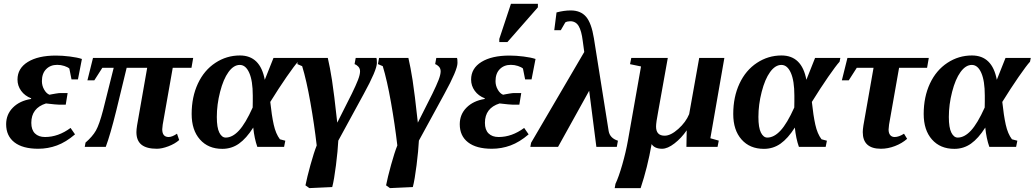

<svg xmlns="http://www.w3.org/2000/svg" viewBox="-20 -758 5340 991"><path d="M268.6 -471.2Q302.2 -471.2 341.1 -466.3Q379.9 -461.4 402.8 -453.6L382.3 -348.1H349.1L337.9 -404.3Q329.6 -411.6 312 -417.5Q294.4 -423.3 275.4 -423.3Q240.2 -423.3 218.3 -401.1Q196.3 -378.9 196.3 -339.4Q196.3 -315.9 207.8 -295.7Q219.2 -275.4 235.4 -269Q240.2 -270 246.1 -271.2Q252 -272.5 268.3 -275.1Q284.7 -277.8 292.5 -277.8H329.1L319.3 -217.8H284.2Q271.5 -217.8 217.3 -224.1Q141.6 -200.2 141.6 -124Q141.6 -87.9 160.4 -69.3Q179.2 -50.8 212.4 -50.8Q280.8 -50.8 344.2 -97.7L367.2 -64.5Q320.3 -24.4 273.9 -7.3Q227.5 9.8 177.2 9.8Q97.2 9.8 54.4 -23.4Q11.7 -56.6 11.7 -116.7Q11.7 -167.5 46.6 -202.6Q81.5 -237.8 140.1 -247.1L141.1 -250.5Q107.9 -263.2 89.1 -289.3Q70.3 -315.4 70.3 -347.2Q70.3 -405.3 123.5 -438.2Q176.8 -471.2 268.6 -471.2Z M789.6 9.8Q736.3 9.8 710.2 -11.2Q684.1 -32.2 684.1 -76.2Q684.1 -89.4 687.5 -110.8L739.7 -408.2H633.8L580.1 -187Q549.3 -62.5 525.9 0H417.5L421.4 -22Q457.5 -53.2 475.1 -84.2Q492.7 -115.2 512.2 -189.9L566.9 -408.2H508.3L466.8 -343.3H431.2L460 -459H977.1L968.3 -408.2H871.6L819.8 -114.7L817.4 -90.8Q817.4 -50.8 850.6 -50.8Q868.2 -50.8 893.6 -67.9L904.8 -35.2Q882.8 -15.6 849.1 -2.9Q815.4 9.8 789.6 9.8Z M1452.6 -31.7 1446.3 0H1308.1Q1293 -42.5 1287.1 -99.6Q1251.5 -43.5 1213.4 -16.6Q1175.3 10.3 1127.4 10.3Q1054.7 10.3 1012 -38.1Q969.2 -86.4 969.2 -169.4Q969.2 -257.8 1001.5 -326.7Q1033.7 -395.5 1091.6 -433.6Q1149.4 -471.7 1218.3 -471.7Q1323.2 -471.7 1346.7 -346.2L1391.6 -459H1522L1518.1 -439.5Q1500 -419.9 1459.2 -361.1Q1418.5 -302.2 1375 -231.9Q1382.3 -162.1 1392.8 -114.7Q1403.3 -67.4 1424.8 -39.1ZM1284.7 -264.6Q1284.7 -340.8 1266.6 -381.8Q1248.5 -422.9 1217.8 -422.9Q1186 -422.9 1159.4 -386.2Q1132.8 -349.6 1116 -283.9Q1099.1 -218.3 1099.1 -154.3Q1099.1 -99.1 1112.1 -73.5Q1125 -47.9 1145 -47.9Q1179.7 -47.9 1213.4 -84.2Q1247.1 -120.6 1284.2 -203.1L1284.7 -235.4Z M1922.9 -459Q1925.3 -454.1 1925.3 -433.1Q1925.3 -396.5 1857.4 -272.9L1726.1 -32.2Q1723.6 18.6 1714.1 94.5Q1704.6 170.4 1694.8 207.5L1576.7 212.9L1556.6 198.7Q1564.5 158.2 1582.5 93Q1600.6 27.8 1614.7 -7.3Q1602.1 -116.2 1582 -229.7Q1562 -343.3 1539.6 -416.5L1514.6 -427.2L1520.5 -459H1671.9Q1683.1 -411.1 1693.6 -344.2Q1704.1 -277.3 1720.7 -125L1795.9 -274.4Q1817.4 -318.4 1827.9 -345.7Q1838.4 -373 1838.4 -390.1Q1838.4 -404.8 1828.9 -414.6Q1819.3 -424.3 1810.1 -427.2L1815.9 -459Z M2338.9 -459Q2341.3 -454.1 2341.3 -433.1Q2341.3 -396.5 2273.4 -272.9L2142.1 -32.2Q2139.6 18.6 2130.1 94.5Q2120.6 170.4 2110.8 207.5L1992.7 212.9L1972.7 198.7Q1980.5 158.2 1998.5 93Q2016.6 27.8 2030.8 -7.3Q2018.1 -116.2 1998 -229.7Q1978 -343.3 1955.6 -416.5L1930.7 -427.2L1936.5 -459H2087.9Q2099.1 -411.1 2109.6 -344.2Q2120.1 -277.3 2136.7 -125L2211.9 -274.4Q2233.4 -318.4 2243.9 -345.7Q2254.4 -373 2254.4 -390.1Q2254.4 -404.8 2244.9 -414.6Q2235.4 -424.3 2226.1 -427.2L2231.9 -459Z M2609.9 -471.2Q2643.6 -471.2 2682.4 -466.3Q2721.2 -461.4 2744.1 -453.6L2723.6 -348.1H2690.4L2679.2 -404.3Q2670.9 -411.6 2653.3 -417.5Q2635.7 -423.3 2616.7 -423.3Q2581.5 -423.3 2559.6 -401.1Q2537.6 -378.9 2537.6 -339.4Q2537.6 -315.9 2549.1 -295.7Q2560.5 -275.4 2576.7 -269Q2581.5 -270 2587.4 -271.2Q2593.3 -272.5 2609.6 -275.1Q2626 -277.8 2633.8 -277.8H2670.4L2660.6 -217.8H2625.5Q2612.8 -217.8 2558.6 -224.1Q2482.9 -200.2 2482.9 -124Q2482.9 -87.9 2501.7 -69.3Q2520.5 -50.8 2553.7 -50.8Q2622.1 -50.8 2685.5 -97.7L2708.5 -64.5Q2661.6 -24.4 2615.2 -7.3Q2568.8 9.8 2518.6 9.8Q2438.5 9.8 2395.8 -23.4Q2353 -56.6 2353 -116.7Q2353 -167.5 2387.9 -202.6Q2422.9 -237.8 2481.4 -247.1L2482.4 -250.5Q2449.2 -263.2 2430.4 -289.3Q2411.6 -315.4 2411.6 -347.2Q2411.6 -405.3 2464.8 -438.2Q2518.1 -471.2 2609.9 -471.2ZM2557.1 -541V-557.1L2617.2 -738.3H2756.3V-720.2L2599.1 -541Z M3021 -289.6 2860.4 0H2717.3L2721.2 -21L2995.6 -489.7L2987.8 -546.9Q2981.4 -599.1 2966.6 -623.8Q2951.7 -648.4 2923.3 -648.4Q2908.7 -648.4 2897.9 -642.6L2874.5 -602.1H2840.8L2852.5 -693.8Q2891.1 -704.1 2925.8 -704.1Q2977.1 -704.1 3004.9 -671.6Q3032.7 -639.2 3045.4 -560.5L3121.6 -81.5Q3127.9 -44.9 3169.4 -31.7L3163.6 0H3058.1Z M3231.9 -426.8 3238.3 -459H3426.8L3377 -181.2Q3366.2 -125 3366.2 -105Q3366.2 -57.6 3410.6 -57.6Q3441.9 -57.6 3481 -92.5Q3520 -127.4 3537.1 -168.9L3588.9 -459H3718.8L3646.5 -44.4L3689.9 -32.2L3683.6 0H3522.9L3524.4 -85.4Q3497.1 -45.4 3461.4 -17.8Q3425.8 9.8 3397.5 9.8Q3358.9 9.8 3343.3 -14.2Q3321.8 107.9 3286.6 212.9H3152.8L3156.7 190.9Q3173.3 156.2 3191.9 91.6Q3210.4 26.9 3221.2 -33.7L3288.6 -415Z M4248 -31.7 4241.7 0H4103.5Q4088.4 -42.5 4082.5 -99.6Q4046.9 -43.5 4008.8 -16.6Q3970.7 10.3 3922.9 10.3Q3850.1 10.3 3807.4 -38.1Q3764.6 -86.4 3764.6 -169.4Q3764.6 -257.8 3796.9 -326.7Q3829.1 -395.5 3887 -433.6Q3944.8 -471.7 4013.7 -471.7Q4118.7 -471.7 4142.1 -346.2L4187 -459H4317.4L4313.5 -439.5Q4295.4 -419.9 4254.6 -361.1Q4213.9 -302.2 4170.4 -231.9Q4177.7 -162.1 4188.2 -114.7Q4198.7 -67.4 4220.2 -39.1ZM4080.1 -264.6Q4080.1 -340.8 4062 -381.8Q4043.9 -422.9 4013.2 -422.9Q3981.4 -422.9 3954.8 -386.2Q3928.2 -349.6 3911.4 -283.9Q3894.5 -218.3 3894.5 -154.3Q3894.5 -99.1 3907.5 -73.5Q3920.4 -47.9 3940.4 -47.9Q3975.1 -47.9 4008.8 -84.2Q4042.5 -120.6 4079.6 -203.1L4080.1 -235.4Z M4526.9 9.8Q4433.1 9.8 4433.1 -76.2Q4433.1 -89.4 4436.5 -110.8L4488.8 -408.2H4402.3L4360.8 -343.3H4325.2L4354 -459H4773.9L4765.1 -408.2H4620.6L4568.8 -114.7L4566.4 -89.4Q4566.4 -70.8 4574.7 -60.8Q4583 -50.8 4597.7 -50.8Q4619.6 -50.8 4646 -67.9L4662.1 -41.5Q4635.7 -18.1 4599.4 -4.2Q4563 9.8 4526.9 9.8Z M5231 -31.7 5224.6 0H5086.4Q5071.3 -42.5 5065.4 -99.6Q5029.8 -43.5 4991.7 -16.6Q4953.6 10.3 4905.8 10.3Q4833 10.3 4790.3 -38.1Q4747.6 -86.4 4747.6 -169.4Q4747.6 -257.8 4779.8 -326.7Q4812 -395.5 4869.9 -433.6Q4927.7 -471.7 4996.6 -471.7Q5101.6 -471.7 5125 -346.2L5169.9 -459H5300.3L5296.4 -439.5Q5278.3 -419.9 5237.5 -361.1Q5196.8 -302.2 5153.3 -231.9Q5160.6 -162.1 5171.1 -114.7Q5181.6 -67.4 5203.1 -39.1ZM5063 -264.6Q5063 -340.8 5044.9 -381.8Q5026.9 -422.9 4996.1 -422.9Q4964.4 -422.9 4937.7 -386.2Q4911.1 -349.6 4894.3 -283.9Q4877.4 -218.3 4877.4 -154.3Q4877.4 -99.1 4890.4 -73.5Q4903.3 -47.9 4923.3 -47.9Q4958 -47.9 4991.7 -84.2Q5025.4 -120.6 5062.5 -203.1L5063 -235.4Z"/></svg>

Font: Liberation Serif
Style: Bold Italic
Weight: 700
Italic angle: -16.333°
Designer: Steve Matteson
Foundry: Ascender Corporation
Version: Version 2.1.5